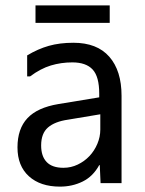

<svg xmlns="http://www.w3.org/2000/svg" viewBox="-20 -697 540 714"><path d="M353 -215V-272L233 -252Q184 -245 158.5 -223Q133 -201 133 -156Q133 -116 153.5 -94.5Q174 -73 216 -73Q244 -73 269 -85Q294 -97 312.5 -116.5Q331 -136 342 -162Q353 -188 353 -215ZM81 -413V-491Q121 -515 161.5 -526.5Q202 -538 253 -538Q341 -538 386.5 -486Q432 -434 432 -341V-16H354L351 -83H349Q326 -41 287.5 -22Q249 -3 203 -3Q130 -3 87.5 -41.5Q45 -80 45 -149Q45 -218 82 -257.5Q119 -297 197 -310L349 -335V-349Q349 -412 324.5 -438.5Q300 -465 249 -465Q207 -465 169 -453.5Q131 -442 92 -413ZM388 -612H112V-677H388Z"/></svg>

Font: D2Coding ligature
Style: Regular
Weight: 400
Monospace: yes
Designer: Yong-Rak Park; Jeong-Hwan Yoon; Sang-Min Lee;
Foundry: NHN Corporation
Version: Version 1.3.2; Build 20180524